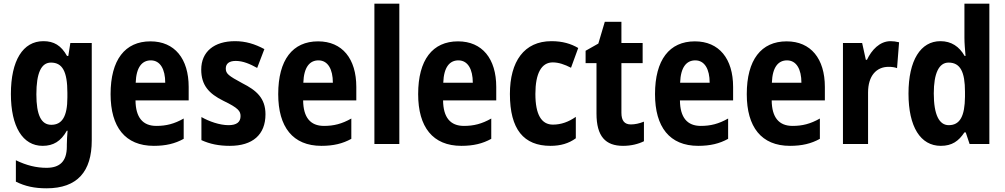

<svg xmlns="http://www.w3.org/2000/svg" viewBox="-20 -780 5442 1040"><path d="M215 -557C104 -557 39 -452 39 -271C39 -94 103 10 211 10C269 10 310 -15 342 -72H346C344 -49 342 -18 342 4V14C342 96 302 129 232 129C177 129 123 116 66 88V204C116 229 167 240 232 240C400 240 477 148 477 -19V-547H361L350 -477H343C311 -534 272 -557 215 -557ZM256 -441C318 -441 345 -393 345 -277V-252C345 -149 316 -104 258 -104C203 -104 177 -157 177 -269C177 -384 203 -441 256 -441Z M795 -556C657 -556 579 -456 579 -270C579 -92 658 10 813 10C878 10 928 -2 975 -28V-138C924 -109 880 -98 827 -98C753 -98 715 -144 714 -236H1002V-309C1002 -462 926 -556 795 -556ZM797 -453C848 -453 875 -405 875 -332H715C718 -417 750 -453 797 -453Z M1418 -161C1418 -249 1368 -291 1293 -329C1217 -370 1203 -381 1203 -409C1203 -435 1221 -450 1257 -450C1297 -450 1335 -433 1373 -412L1412 -514C1360 -542 1310 -557 1253 -557C1140 -557 1070 -500 1070 -403C1070 -319 1111 -273 1190 -234C1271 -195 1283 -178 1283 -151C1283 -119 1262 -102 1218 -102C1170 -102 1113 -122 1071 -146V-21C1117 0 1165 10 1225 10C1348 10 1418 -50 1418 -161Z M1703 -556C1565 -556 1487 -456 1487 -270C1487 -92 1566 10 1721 10C1786 10 1836 -2 1883 -28V-138C1832 -109 1788 -98 1735 -98C1661 -98 1623 -144 1622 -236H1910V-309C1910 -462 1834 -556 1703 -556ZM1705 -453C1756 -453 1783 -405 1783 -332H1623C1626 -417 1658 -453 1705 -453Z M2143 0V-760H2008V0Z M2461 -556C2323 -556 2245 -456 2245 -270C2245 -92 2324 10 2479 10C2544 10 2594 -2 2641 -28V-138C2590 -109 2546 -98 2493 -98C2419 -98 2381 -144 2380 -236H2668V-309C2668 -462 2592 -556 2461 -556ZM2463 -453C2514 -453 2541 -405 2541 -332H2381C2384 -417 2416 -453 2463 -453Z M2962 10C3016 10 3061 -3 3099 -31V-147C3060 -120 3020 -105 2975 -105C2913 -105 2880 -159 2880 -271C2880 -383 2913 -442 2974 -442C3006 -442 3038 -431 3073 -413L3112 -520C3073 -543 3027 -557 2967 -557C2819 -557 2742 -447 2742 -271C2742 -79 2817 10 2962 10Z M3397 -106C3363 -106 3346 -126 3346 -169V-438H3461V-547H3346V-662H3256L3221 -544L3152 -505V-438H3211V-165C3211 -41 3260 10 3355 10C3399 10 3438 0 3468 -15V-121C3443 -111 3419 -106 3397 -106Z M3744 -556C3606 -556 3528 -456 3528 -270C3528 -92 3607 10 3762 10C3827 10 3877 -2 3924 -28V-138C3873 -109 3829 -98 3776 -98C3702 -98 3664 -144 3663 -236H3951V-309C3951 -462 3875 -556 3744 -556ZM3746 -453C3797 -453 3824 -405 3824 -332H3664C3667 -417 3699 -453 3746 -453Z M4241 -556C4103 -556 4025 -456 4025 -270C4025 -92 4104 10 4259 10C4324 10 4374 -2 4421 -28V-138C4370 -109 4326 -98 4273 -98C4199 -98 4161 -144 4160 -236H4448V-309C4448 -462 4372 -556 4241 -556ZM4243 -453C4294 -453 4321 -405 4321 -332H4161C4164 -417 4196 -453 4243 -453Z M4804 -557C4745 -557 4701 -509 4676 -456H4670L4650 -547H4546V0H4682V-279C4682 -369 4727 -418 4793 -418C4810 -418 4826 -416 4839 -411L4850 -551C4834 -555 4818 -557 4804 -557Z M5076 10C5137 10 5173 -16 5204 -63H5211L5232 0H5339V-760H5204V-575C5204 -547 5207 -512 5210 -477H5205C5176 -528 5133 -557 5074 -557C4967 -557 4901 -454 4901 -273C4901 -93 4966 10 5076 10ZM5119 -102C5067 -102 5038 -159 5038 -274C5038 -383 5066 -441 5118 -441C5182 -441 5207 -390 5207 -283V-256C5206 -151 5180 -102 5119 -102Z"/></svg>

Font: Noto Sans Ethiopic Condensed
Style: Bold
Weight: 700
Width: 3
Designer: Monotype Design Team
Foundry: Monotype Imaging Inc.
Version: Version 2.102